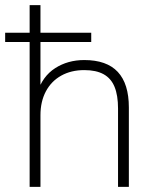

<svg xmlns="http://www.w3.org/2000/svg" viewBox="-30 -725 603 745"><path d="M85 0V-562H-10V-598H85V-705H127V-598H324V-562H127V-366H115Q135 -429 184 -460.5Q233 -492 297 -492Q384 -492 427 -446Q470 -400 470 -308V0H428V-304Q428 -355 414.5 -388Q401 -421 372 -437Q343 -453 297 -453Q246 -453 207.5 -431.5Q169 -410 148 -370.5Q127 -331 127 -278V0Z"/></svg>

Font: Nunito Sans 12pt ExtraLight 12pt ExtraLight
Style: Regular
Weight: 250
Version: Version 3.101;gftools[0.9.27]